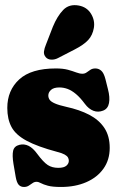

<svg xmlns="http://www.w3.org/2000/svg" viewBox="-20 -730 471 763"><path d="M211.5 -63Q234 -63 243.8 -71.5Q253.5 -80 253.5 -91Q253.5 -98 250.2 -104Q247 -110 237 -115.8Q227 -121.5 207 -126.5Q128.5 -147.5 85.5 -170.8Q42.5 -194 25.8 -225.2Q9 -256.5 9 -301Q9 -371 56.5 -414.5Q104 -458 202 -458Q230.5 -458 249.8 -452.8Q269 -447.5 282.8 -442.2Q296.5 -437 307.5 -437Q317 -437 324.2 -442.2Q331.5 -447.5 339.5 -452.8Q347.5 -458 359 -458Q372 -458 382.2 -449.2Q392.5 -440.5 399 -415.5L409 -375.5Q417.5 -343 413.2 -320.5Q409 -298 390 -290.5Q370 -282.5 351.2 -289.8Q332.5 -297 317.5 -317Q299 -342 282 -356.2Q265 -370.5 248.8 -376.5Q232.5 -382.5 216 -382.5Q193.5 -382.5 182.8 -372.8Q172 -363 172 -350.5Q172 -341 177.5 -333.2Q183 -325.5 198.5 -318.8Q214 -312 243 -305.5Q296 -294 334.8 -273.8Q373.5 -253.5 394.8 -221.5Q416 -189.5 416 -142.5Q416 -94.5 391.2 -59.8Q366.5 -25 322.8 -6Q279 13 222.5 13Q188.5 13 170.2 8Q152 3 142.5 -2.2Q133 -7.5 125 -7.5Q116.5 -7.5 109.2 -2.2Q102 3 94 8Q86 13 75.5 13Q62 13 54.2 4.2Q46.5 -4.5 42.5 -26.5L33.5 -79Q28 -112.5 32.2 -131Q36.5 -149.5 57.5 -154.5Q76 -159 93.5 -150.5Q111 -142 128 -118.5Q152.5 -85.5 169.8 -74.2Q187 -63 211.5 -63ZM190 -623.5Q207.5 -666 231.2 -690.5Q255 -715 293 -708Q325.5 -702 341.8 -675.2Q358 -648.5 353 -619Q348 -590 330.5 -571Q313 -552 276 -533L210 -499Q197.5 -492.5 183.8 -493Q170 -493.5 162 -502.5Q153 -513 154.8 -525.8Q156.5 -538.5 162.5 -552.5Z"/></svg>

Font: Fraunces 144pt S100 Black
Style: Regular
Weight: 900
Version: Version 1.000